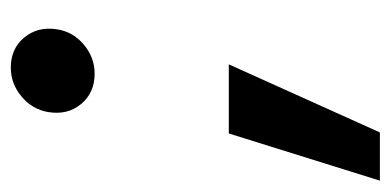

<svg xmlns="http://www.w3.org/2000/svg" viewBox="-232 -346 713 350"><g transform="rotate(-90 124.0 -171.5)"><path d="M-30.8 165 55.2 -110.4H181.2L57.1 165ZM164.1 -355Q129.4 -355 108.9 -379.6Q88.4 -404.3 94.2 -439.5Q99.1 -468.8 122.6 -488.3Q146 -507.8 175.3 -507.8Q210 -507.8 230.2 -483.2Q250.5 -458.5 245.1 -423.8Q240.7 -394.5 217.3 -374.8Q193.8 -355 164.1 -355Z"/></g></svg>

Font: Inter 24pt SemiBold
Style: Italic
Weight: 600
Italic angle: -9.3988°
Designer: Rasmus Andersson
Foundry: rsms
Version: Version 4.001;git-66647c0bb